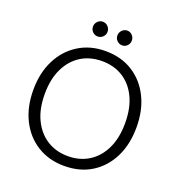

<svg xmlns="http://www.w3.org/2000/svg" viewBox="-154 -998 1061 1138"><g transform="rotate(20 376.5 -429.0)"><path d="M376 12Q280 12 206.5 -33.5Q133 -79 92 -160.5Q51 -242 51 -350Q51 -457 92 -538.5Q133 -620 206.5 -666Q280 -712 376 -712Q475 -712 548 -666Q621 -620 661.5 -538.5Q702 -457 702 -350Q702 -242 661.5 -160.5Q621 -79 548 -33.5Q475 12 376 12ZM377 -50Q452 -50 509 -86Q566 -122 598 -189Q630 -256 630 -350Q630 -444 598 -511Q566 -578 509 -613.5Q452 -649 377 -649Q302 -649 245 -613.5Q188 -578 155.5 -511Q123 -444 123 -350Q123 -256 155.5 -189Q188 -122 245 -86Q302 -50 377 -50ZM301 -777Q282 -777 268.5 -790.5Q255 -804 255 -823Q255 -842 268.5 -856Q282 -870 301 -870Q320 -870 333.5 -856Q347 -842 347 -823Q347 -804 333.5 -790.5Q320 -777 301 -777ZM455 -777Q436 -777 422.5 -790.5Q409 -804 409 -823Q409 -842 422.5 -856Q436 -870 455 -870Q474 -870 487 -856Q500 -842 500 -823Q500 -804 487 -790.5Q474 -777 455 -777Z"/></g></svg>

Font: DM Sans 10pt Light
Style: Regular
Weight: 300
Version: Version 4.004;gftools[0.9.30]